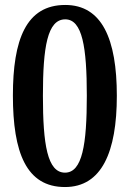

<svg xmlns="http://www.w3.org/2000/svg" viewBox="-20 -744 523 774"><path d="M242 10C390 10 451 -131 451 -358C451 -587 391 -724 243 -724C85 -724 32 -584 32 -359C32 -129 86 10 242 10ZM242 -48C171 -48 153 -162 153 -358C153 -554 171 -666 243 -666C312 -666 330 -554 330 -358C330 -162 312 -48 242 -48Z"/></svg>

Font: Noto Serif Condensed Semi
Style: Regular
Weight: 600
Width: 3
Designer: Monotype Design Team
Foundry: Monotype Imaging Inc.
Version: Version 1.002